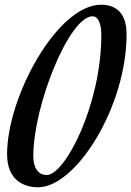

<svg xmlns="http://www.w3.org/2000/svg" viewBox="-20 -773 556 813"><path d="M516 -628C516 -718 471 -753 408 -753C223 -753 10 -364 10 -120C10 -8 83 20 141 20C302 20 516 -321 516 -628ZM409 -624C409 -331 256 -32 178 -32C139 -32 121 -66 121 -112C121 -326 273 -704 372 -704C394 -704 409 -677 409 -624Z"/></svg>

Font: Mervale Script
Style: Regular
Weight: 400
Designer: Astigmatic (AOETI)
Foundry: Astigmatic (AOETI)
Version: Version 1.000